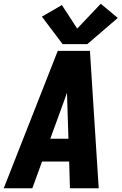

<svg xmlns="http://www.w3.org/2000/svg" viewBox="-42 -1007 650 1027"><path d="M-22 0H131L183 -143H328L332 0H486L439 -735H267ZM227 -265 309 -490Q313 -501 316 -511Q317 -501 317 -490L324 -265ZM293 -771H425L588 -911L497 -987L371 -854L289 -980L182 -918Z"/></svg>

Font: Iosevka Sparkle Heavy Oblique
Style: Regular
Weight: 900
Italic angle: -9°
Designer: Belleve Invis
Foundry: Belleve Invis
Version: Version 4.5.0; ttfautohint (v1.8.3)